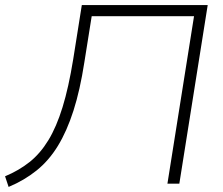

<svg xmlns="http://www.w3.org/2000/svg" viewBox="-34 -725 882 758"><path d="M0 13 -14 -29Q41 -52 83 -85.5Q125 -119 157 -171.5Q189 -224 213 -302Q237 -380 255 -491L289 -705H786L674 0H627L732 -661H328L299 -479Q282 -369 256 -288Q230 -207 194.5 -149Q159 -91 110.5 -52Q62 -13 0 13Z"/></svg>

Font: Nunito Sans 10pt SemiExpanded ExtraLight
Style: Italic
Weight: 250
Width: 6
Italic angle: -9°
Designer: Vernon Adams
Foundry: Vernon Adams
Version: Version 3.101;gftools[0.9.27]